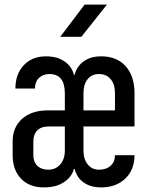

<svg xmlns="http://www.w3.org/2000/svg" viewBox="-20 -805 640 835"><path d="M170 10Q108 10 71.5 -28Q35 -66 35 -130V-190Q35 -252 76.5 -288.5Q118 -325 188 -325H262V-399Q262 -483 195 -483Q167 -483 149.5 -466Q132 -449 132 -420H47Q47 -483 83.5 -521.5Q120 -560 180 -560Q219 -560 245 -547Q271 -534 284.5 -515.5Q298 -497 301 -480H305Q308 -497 321 -515.5Q334 -534 358.5 -547Q383 -560 420 -560Q488 -560 526.5 -517Q565 -474 565 -400V-255H343V-150Q343 -113 361.5 -90Q380 -67 410 -67Q442 -67 461 -84Q480 -101 480 -130H565Q565 -67 525 -28.5Q485 10 420 10Q383 10 358 -3Q333 -16 320.5 -34.5Q308 -53 305 -70H301Q298 -53 283 -34.5Q268 -16 240.5 -3Q213 10 170 10ZM343 -325H480V-400Q480 -438 461.5 -460.5Q443 -483 410 -483Q379 -483 361 -460.5Q343 -438 343 -400ZM190 -67Q222 -67 242 -90Q262 -113 262 -150V-255H190Q159 -255 142 -237.5Q125 -220 125 -190V-130Q125 -101 142.5 -84Q160 -67 190 -67ZM242 -645 348 -785H445L334 -645Z"/></svg>

Font: Tiny
Style: Regular
Weight: 400
Designer: Philipp Nurullin, Konstantin Bulenkov
Foundry: JetBrains
Version: Version 2.251; ttfautohint (v1.8.4.7-5d5b)